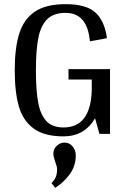

<svg xmlns="http://www.w3.org/2000/svg" viewBox="-20 -645 623 925"><path d="M510 0H459L438 -75Q387 12 286 12Q194 12 142.5 -25.5Q91 -63 71 -132Q51 -201 51 -306Q51 -413 72.5 -482.5Q94 -552 147.5 -588.5Q201 -625 296 -625Q397 -625 441 -583.5Q485 -542 495 -461L413 -446Q401 -583 296 -583Q239 -583 208 -553Q177 -523 165 -464Q153 -405 153 -306Q153 -210 164 -151Q175 -92 203.5 -61.5Q232 -31 286 -31Q417 -31 422 -211V-262H310V-312H510ZM345 105Q345 155 315.5 195Q286 235 246 260L228 237Q243 222 249 207Q255 192 255 170Q255 157 246 135Q237 108 237 96Q237 74 253 58Q269 42 291 42Q314 42 329.5 60Q345 78 345 105Z"/></svg>

Font: Arya
Style: Regular
Weight: 400
Designer: Eduardo Rodriguez Tunni, Modular Infotech
Foundry: Eduardo Rodriguez Tunni, Modular Infotech
Version: Version 1.002